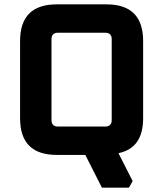

<svg xmlns="http://www.w3.org/2000/svg" viewBox="-20 -710 748 880"><path d="M72 -168V-522Q72 -690 240 -690H468Q636 -690 636 -522V-168Q636 -31 523 -8L588 120L571 150H447L371 0H240Q72 0 72 -168ZM216 -160Q216 -130 246 -130H462Q492 -130 492 -160V-530Q492 -560 462 -560H246Q216 -560 216 -530Z"/></svg>

Font: Oxanium
Style: Bold
Weight: 700
Designer: Severin Meyer
Version: Version 2.000